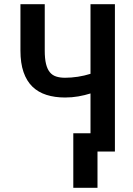

<svg xmlns="http://www.w3.org/2000/svg" viewBox="-20 -731 640 926"><path d="M534.2 -710.9V0H416.5V-280.3Q388.7 -271.5 357.9 -266.1Q327.1 -260.7 293.9 -260.7Q244.1 -260.7 204.1 -273.4Q164.1 -286.1 136.2 -313.2Q108.4 -340.3 93.5 -383.3Q78.6 -426.3 78.6 -486.8V-710.9H195.8V-486.8Q195.8 -448.2 201.9 -423.1Q208 -397.9 220 -383.1Q231.9 -368.2 250.5 -362.1Q269 -356 293.9 -356Q323.2 -356 355.2 -360.8Q387.2 -365.7 416.5 -375V-710.9ZM450.2 174.8H333.5V-88.4H450.2Z"/></svg>

Font: Roboto Mono
Style: Regular
Weight: 500
Designer: Google
Version: Version 2.000986; 2015; ttfautohint (v1.3)